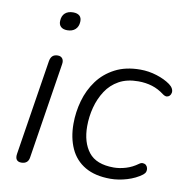

<svg xmlns="http://www.w3.org/2000/svg" viewBox="-79 -770 839 855"><g transform="rotate(10 340.5 -342.5)"><path d="M72 6Q57 6 50.5 -3Q44 -12 47 -30L115 -461Q118 -477 126.5 -484.5Q135 -492 150 -492Q164 -492 171 -482.5Q178 -473 175 -456L107 -24Q105 -9 96 -1.5Q87 6 72 6ZM171 -610Q152 -610 142 -619.5Q132 -629 133 -646Q134 -669 147.5 -681Q161 -693 184 -693Q203 -693 213 -684Q223 -675 222 -657Q221 -635 207.5 -622.5Q194 -610 171 -610Z M475 8Q406 8 360.5 -18.5Q315 -45 293 -93.5Q271 -142 271 -205Q271 -258 285.5 -309.5Q300 -361 330.5 -402.5Q361 -444 409 -469Q457 -494 523 -494Q561 -494 597.5 -482.5Q634 -471 659 -453Q670 -445 675 -435.5Q680 -426 678.5 -417Q677 -408 671.5 -402.5Q666 -397 658.5 -396.5Q651 -396 641 -403Q615 -423 586 -432Q557 -441 523 -441Q472 -441 436 -421Q400 -401 377.5 -366.5Q355 -332 344 -290Q333 -248 333 -205Q333 -132 367.5 -88Q402 -44 481 -44Q507 -44 535.5 -52.5Q564 -61 590 -80Q598 -86 606.5 -85.5Q615 -85 620.5 -80Q626 -75 628 -67Q630 -59 627.5 -51Q625 -43 616 -36Q588 -15 549.5 -3.5Q511 8 475 8Z"/></g></svg>

Font: Nunito ExtraLight Light
Style: Italic
Weight: 300
Italic angle: -9°
Version: Version 3.602